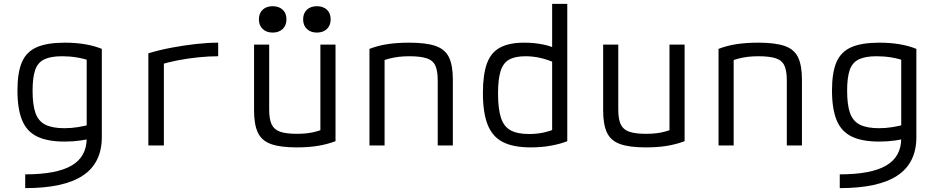

<svg xmlns="http://www.w3.org/2000/svg" viewBox="-20 -750 4840 990"><path d="M110 149Q272 149 349.5 103.5Q427 58 427 -37V-480L451 -435Q412 -448 375.5 -454Q339 -460 300 -460Q242 -460 208.5 -444Q175 -428 161.5 -389.5Q148 -351 148 -282Q148 -209 163 -167Q178 -125 214 -107Q250 -89 312 -89Q348 -89 381.5 -94.5Q415 -100 453 -110L464 -39Q433 -31 395 -25.5Q357 -20 313 -20Q225 -20 171.5 -46Q118 -72 94 -130Q70 -188 70 -284Q70 -376 93 -429.5Q116 -483 169.5 -506.5Q223 -530 314 -530Q426 -530 505 -498V-43Q505 90 407.5 155Q310 220 110 220Z M745 -475Q800 -492 863.5 -504Q927 -516 989.5 -523Q1052 -530 1105 -530V-460Q1057 -460 1003 -454.5Q949 -449 897 -439Q845 -429 801 -415L825 -453V0H745Z M1510 10Q1426 10 1378 -7Q1330 -24 1310 -65.5Q1290 -107 1290 -180V-520H1368V-184Q1368 -136 1380.5 -109Q1393 -82 1424 -71Q1455 -60 1512 -60Q1541 -60 1565.5 -63Q1590 -66 1614.5 -73Q1639 -80 1668 -92L1632 -42V-520H1710V-22Q1668 -6 1619.5 2Q1571 10 1510 10ZM1386 -582Q1354 -582 1334.5 -600.5Q1315 -619 1315 -650Q1315 -682 1334.5 -700Q1354 -718 1386 -718Q1418 -718 1437.5 -700Q1457 -682 1457 -650Q1457 -619 1437.5 -600.5Q1418 -582 1386 -582ZM1614 -582Q1582 -582 1562.5 -600.5Q1543 -619 1543 -650Q1543 -682 1562.5 -700Q1582 -718 1614 -718Q1646 -718 1665.5 -700Q1685 -682 1685 -650Q1685 -619 1665.5 -600.5Q1646 -582 1614 -582Z M1885 -498Q1929 -515 1978.5 -522.5Q2028 -530 2090 -530Q2177 -530 2226 -513Q2275 -496 2295 -454.5Q2315 -413 2315 -340V0H2237V-336Q2237 -385 2224.5 -412Q2212 -439 2180 -449.5Q2148 -460 2090 -460Q2061 -460 2036 -457Q2011 -454 1986 -447.5Q1961 -441 1929 -428L1963 -478V0H1885Z M2717 10Q2627 10 2573 -17.5Q2519 -45 2494.5 -107Q2470 -169 2470 -270Q2470 -365 2490.5 -422Q2511 -479 2558 -504.5Q2605 -530 2683 -530Q2733 -530 2778.5 -521Q2824 -512 2862 -492L2844 -425Q2803 -443 2765.5 -451.5Q2728 -460 2689 -460Q2636 -460 2605 -442.5Q2574 -425 2561 -383Q2548 -341 2548 -268Q2548 -189 2563 -143Q2578 -97 2613 -78Q2648 -59 2708 -59Q2749 -59 2784.5 -67Q2820 -75 2848 -88L2827 -47V-730H2905V-22Q2870 -8 2821.5 1Q2773 10 2717 10Z M3310 10Q3226 10 3178 -7Q3130 -24 3110 -65.5Q3090 -107 3090 -180V-520H3168V-184Q3168 -136 3180.5 -109Q3193 -82 3224 -71Q3255 -60 3312 -60Q3341 -60 3365.5 -63Q3390 -66 3414.5 -73Q3439 -80 3468 -92L3432 -42V-520H3510V-22Q3468 -6 3419.5 2Q3371 10 3310 10Z M3685 -498Q3729 -515 3778.5 -522.5Q3828 -530 3890 -530Q3977 -530 4026 -513Q4075 -496 4095 -454.5Q4115 -413 4115 -340V0H4037V-336Q4037 -385 4024.5 -412Q4012 -439 3980 -449.5Q3948 -460 3890 -460Q3861 -460 3836 -457Q3811 -454 3786 -447.5Q3761 -441 3729 -428L3763 -478V0H3685Z M4310 149Q4472 149 4549.5 103.5Q4627 58 4627 -37V-480L4651 -435Q4612 -448 4575.5 -454Q4539 -460 4500 -460Q4442 -460 4408.5 -444Q4375 -428 4361.5 -389.5Q4348 -351 4348 -282Q4348 -209 4363 -167Q4378 -125 4414 -107Q4450 -89 4512 -89Q4548 -89 4581.5 -94.5Q4615 -100 4653 -110L4664 -39Q4633 -31 4595 -25.5Q4557 -20 4513 -20Q4425 -20 4371.5 -46Q4318 -72 4294 -130Q4270 -188 4270 -284Q4270 -376 4293 -429.5Q4316 -483 4369.5 -506.5Q4423 -530 4514 -530Q4626 -530 4705 -498V-43Q4705 90 4607.5 155Q4510 220 4310 220Z"/></svg>

Font: M PLUS Code Latin Expanded
Style: Regular
Weight: 400
Width: 7
Designer: Coji Morishita
Foundry: UNDERFOREST DESIGN
Version: Version 1.002; ttfautohint (v1.8.3)